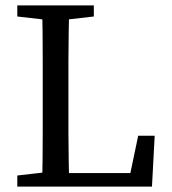

<svg xmlns="http://www.w3.org/2000/svg" viewBox="-20 -690 636 710"><path d="M44 0V-41L175 -56H185V0ZM135 0Q137 -52 137.5 -103.5Q138 -155 138 -206.5Q138 -258 138 -309V-359Q138 -412 138 -464Q138 -516 137.5 -568Q137 -620 135 -670H236Q235 -619 234 -567Q233 -515 233 -463Q233 -411 233 -359V-290Q233 -248 233 -200Q233 -152 234 -101.5Q235 -51 236 0ZM185 0V-50H492L456 -21L491 -188H552L542 0ZM44 -629V-670H327V-629L196 -614H175Z"/></svg>

Font: Source Serif 4 Variable
Style: Regular
Weight: 400
Designer: Frank Grießhammer
Foundry: Adobe
Version: Version 4.005;hotconv 1.1.0;makeotfexe 2.6.0